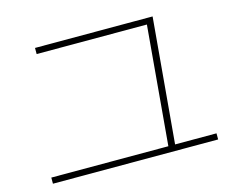

<svg xmlns="http://www.w3.org/2000/svg" viewBox="-96 -845 1192 970"><g transform="rotate(-15 500.0 -360.0)"><path d="M679 -35 736 -687 752 -671H158V-703H773L714 -33ZM68 -17V-49H932V-17Z"/></g></svg>

Font: M PLUS 1 Code ExtraLight
Style: Regular
Weight: 250
Designer: Coji Morishita
Foundry: UNDERFOREST DESIGN
Version: Version 1.002